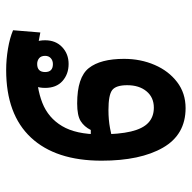

<svg xmlns="http://www.w3.org/2000/svg" viewBox="-20 -372 625 626"><g transform="rotate(90 293.0 -58.5)"><path d="M208 234.4Q173.3 234.4 138.4 228.5Q103.5 222.7 78.1 211.9L85.4 123Q114.3 128.9 140.4 132.3Q166.5 135.7 199.2 135.7Q265.6 135.7 314.7 116.5Q363.8 97.2 390.6 52Q417.5 6.8 417.5 -70.3Q417.5 -133.8 408.2 -172.6Q398.9 -211.4 379.6 -229.2Q360.4 -247.1 330.6 -247.1Q296.9 -247.1 277.1 -223.1Q257.3 -199.2 257.3 -160.2Q257.3 -123.5 273.2 -111.3Q289.1 -99.1 338.4 -99.1Q370.1 -99.1 397.2 -104.2Q424.3 -109.4 462.9 -119.1L458 -41.5H403.3Q392.6 -20 374.3 -8.5Q356 2.9 316.9 2.9Q231.4 2.9 201.4 -35.2Q171.4 -73.2 171.4 -149.9Q171.4 -204.1 191.2 -249.8Q210.9 -295.4 247.1 -323Q283.2 -350.6 332 -350.6Q418.5 -350.6 460.9 -276.9Q503.4 -203.1 503.4 -76.7Q503.4 72.8 428 153.6Q352.5 234.4 208 234.4ZM188 184.6Q154.3 184.6 132.6 163.8Q110.8 143.1 110.8 107.4Q110.8 72.8 133.1 51.8Q155.3 30.8 188 30.8Q221.2 30.8 243.7 50.8Q266.1 70.8 266.1 107.4Q266.1 144 243.7 164.3Q221.2 184.6 188 184.6ZM188 133.3Q214.4 133.3 214.4 107.4Q214.4 82 188.5 82Q176.8 82 169.2 88.9Q161.6 95.7 161.6 107.4Q161.6 120.6 169.4 127Q177.2 133.3 188 133.3Z"/></g></svg>

Font: Cascadia Mono
Style: Regular
Weight: 400
Monospace: yes
Designer: Aaron Bell
Foundry: Saja Typeworks
Version: Version 2404.023